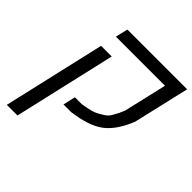

<svg xmlns="http://www.w3.org/2000/svg" viewBox="-210 -755 1109 1109"><g transform="rotate(45 344.5 -200.0)"><path d="M247 -426 103 200H16L160 -426ZM609 -255Q565 -146 501 -98Q437 -50 308 -33H246L263 -109H318Q349 -113 384 -122Q408 -128 432 -142Q453 -154 465 -163Q479 -173 490 -193Q505 -219 507 -224Q508 -226 510.5 -232Q513 -238 516.5 -245.5Q520 -253 523 -261L584 -524H183L201 -600H689Z"/></g></svg>

Font: Miedinger
Style: Italic
Weight: 400
Italic angle: -13°
Version: Version 001.000